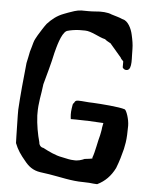

<svg xmlns="http://www.w3.org/2000/svg" viewBox="-55 -822 689 878"><g transform="rotate(5 289.5 -383.5)"><path d="M35 -272 37 -177C37 -169 38 -156 38 -145C50 -114 65 -93 87 -67C105 -44 126 -27 160 -22L202 -16C253 -8 305 6 360 6L387 7L407 9L424 10C459 -7 485 -33 504 -71C517 -104 525 -133 532 -161C536 -180 540 -200 541 -227C541 -239 542 -253 542 -268C542 -298 528 -338 520 -342C493 -351 411 -357 372 -359C348 -359 326 -363 304 -363C292 -363 288 -357 286 -349H283C281 -346 279 -332 278 -325C275 -304 276 -291 278 -276H302L345 -275H355L428 -271L424 -250C424 -244 422 -235 421 -229L418 -214C410 -187 402 -135 392 -110V-105C382 -103 376 -102 357 -100C344 -94 326 -88 307 -90C291 -90 277 -94 253 -99C223 -104 191 -120 164 -134C152 -135 144 -147 144 -158C134 -193 126 -237 124 -279V-285C123 -339 134 -375 139 -422V-423C150 -464 167 -522 177 -571C184 -597 199 -660 223 -675H224L225 -676C242 -681 260 -684 281 -685H308C337 -685 374 -660 401 -654H402C408 -648 418 -643 427 -638H428C446 -617 463 -597 481 -576C482 -572 488 -566 493 -561L494 -559V-532C498 -525 506 -520 515 -522C540 -527 530 -584 531 -620C531 -640 527 -662 522 -684C516 -713 499 -747 474 -752H473C459 -759 440 -763 422 -769C405 -777 374 -779 347 -776C326 -774 304 -775 283 -775C260 -774 242 -766 224 -760C217 -757 210 -755 203 -752C174 -741 151 -723 130 -700C117 -683 106 -664 94 -645C88 -633 81 -624 77 -609C75 -599 69 -582 65 -567C62 -550 58 -533 54 -514C47 -450 38 -355 35 -298ZM35 -299ZM94 -641V-642ZM130 -696ZM224 -760ZM372 -359ZM504 -75H505Z"/></g></svg>

Font: Vapor
Style: Lit
Weight: 300
Foundry: Cannot Into Space Fonts
Version: Version 0.179